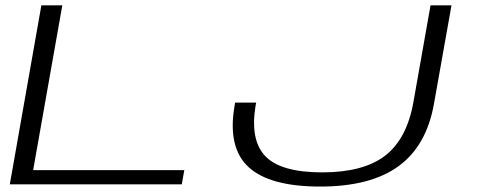

<svg xmlns="http://www.w3.org/2000/svg" viewBox="-20 -695 1806 724"><path d="M17 0 136 -675H215L105 -53.5H675L665.5 0ZM1187.5 8.5Q997.5 8.5 917.8 -64.5Q838 -137.5 864 -293L866.5 -308H946L944 -298.5Q922 -166.5 980.8 -105.8Q1039.5 -45 1195 -45Q1350.5 -45 1432.5 -108.2Q1514.5 -171.5 1539 -310.5L1603.5 -675H1682.5L1616.5 -304Q1588.5 -145.5 1483 -68.5Q1377.5 8.5 1187.5 8.5Z"/></svg>

Font: Anybody UltraExpanded Light
Style: Italic
Weight: 300
Width: 9
Italic angle: -10°
Designer: Tyler Finck
Foundry: Etcetera Type Company
Version: Version 1.010; ttfautohint (v1.8.3) -l 8 -r 50 -G 200 -x 14 